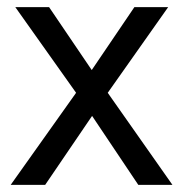

<svg xmlns="http://www.w3.org/2000/svg" viewBox="-20 -520 515 540"><path d="M194 -259 23 -500H118L238 -323L358 -500H453L283 -259L465 0H369L239 -194L107 0H10Z"/></svg>

Font: Oak Sans
Style: Regular
Weight: 400
Designer: Erik Kennedy, Walven
Foundry: Erik Kennedy, Walven
Version: Version 1.000